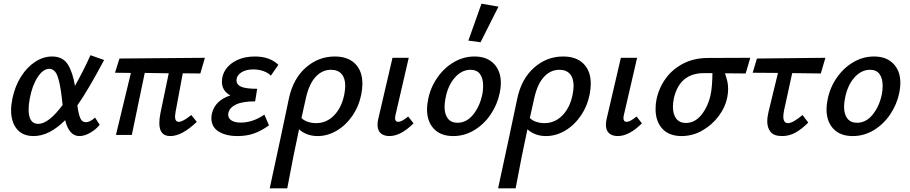

<svg xmlns="http://www.w3.org/2000/svg" viewBox="-20 -731 4927 1040"><path d="M495 -94 520 -55Q500 -30 469 -12Q438 6 410 6Q354 6 333 -80Q247 6 162 6Q103 6 71.5 -32Q40 -70 40 -134Q40 -163 48 -201Q62 -266 94.5 -317Q127 -368 171 -396.5Q215 -425 262 -425Q320 -425 347 -382.5Q374 -340 386 -266Q431 -345 470 -432L544 -406Q456 -241 399 -160Q405 -115 414.5 -92Q424 -69 445 -69Q467 -69 495 -94ZM319 -162 315 -200Q306 -279 291.5 -318.5Q277 -358 247 -358Q213 -358 183.5 -312.5Q154 -267 141 -196Q135 -165 135 -138Q135 -60 187 -60Q243 -60 319 -162Z M931 -125Q928 -104 928 -100Q928 -71 949 -71Q970 -71 1016 -108L1046 -71Q966 6 902 6Q843 6 843 -64Q843 -87 849 -118L894 -334L764 -336L694 0H608L689 -336L603 -337L627 -414L1090 -418L1065 -333L970 -334Z M1488 -380 1447 -321Q1434 -336 1408 -345.5Q1382 -355 1352 -355Q1311 -355 1286 -338Q1261 -321 1261 -296Q1261 -272 1287 -261Q1313 -250 1373 -250L1362 -182Q1294 -182 1258.5 -165Q1223 -148 1217 -119Q1216 -116 1216 -110Q1216 -90 1234 -78.5Q1252 -67 1284 -67Q1349 -67 1412 -110L1437 -52Q1397 -23 1357 -8.5Q1317 6 1267 6Q1204 6 1164.5 -18.5Q1125 -43 1125 -91Q1125 -104 1128 -117Q1146 -188 1228 -214Q1182 -239 1182 -288Q1182 -326 1204 -357Q1226 -388 1266.5 -406.5Q1307 -425 1361 -425Q1441 -425 1488 -380Z M1943 -278Q1943 -252 1937 -220Q1924 -155 1888.5 -103.5Q1853 -52 1803.5 -23Q1754 6 1701 6Q1668 6 1642 -4.5Q1616 -15 1600 -31Q1571 101 1536 289H1441Q1504 -1 1545 -198Q1568 -305 1636.5 -365Q1705 -425 1793 -425Q1865 -425 1904 -385.5Q1943 -346 1943 -278ZM1850 -266Q1850 -308 1830 -330.5Q1810 -353 1773 -353Q1725 -353 1689.5 -314.5Q1654 -276 1637 -200L1613 -92Q1626 -78 1648 -71Q1670 -64 1692 -64Q1749 -64 1790 -106.5Q1831 -149 1845 -220Q1850 -248 1850 -266Z M2025 -56Q2025 -71 2029 -87L2106 -418H2194L2123 -111Q2120 -99 2120 -91Q2120 -71 2138 -71Q2156 -71 2191 -100L2220 -63Q2151 6 2089 6Q2060 6 2042.5 -9Q2025 -24 2025 -56Z M2293 -139Q2293 -165 2299 -192Q2311 -255 2347.5 -308.5Q2384 -362 2437 -393.5Q2490 -425 2550 -425Q2617 -425 2655 -386Q2693 -347 2693 -281Q2693 -257 2687 -228Q2674 -165 2638 -111.5Q2602 -58 2549 -26Q2496 6 2435 6Q2367 6 2330 -33.5Q2293 -73 2293 -139ZM2593 -222Q2597 -243 2597 -266Q2597 -307 2580 -330Q2563 -353 2529 -353Q2481 -353 2443.5 -310.5Q2406 -268 2393 -198Q2388 -171 2388 -153Q2388 -112 2406 -89Q2424 -66 2458 -66Q2508 -66 2544 -111.5Q2580 -157 2593 -222ZM2517 -511 2588 -711 2680 -695 2583 -502Z M3180 -278Q3180 -252 3174 -220Q3161 -155 3125.5 -103.5Q3090 -52 3040.5 -23Q2991 6 2938 6Q2905 6 2879 -4.5Q2853 -15 2837 -31Q2808 101 2773 289H2678Q2741 -1 2782 -198Q2805 -305 2873.5 -365Q2942 -425 3030 -425Q3102 -425 3141 -385.5Q3180 -346 3180 -278ZM3087 -266Q3087 -308 3067 -330.5Q3047 -353 3010 -353Q2962 -353 2926.5 -314.5Q2891 -276 2874 -200L2850 -92Q2863 -78 2885 -71Q2907 -64 2929 -64Q2986 -64 3027 -106.5Q3068 -149 3082 -220Q3087 -248 3087 -266Z M3262 -56Q3262 -71 3266 -87L3343 -418H3431L3360 -111Q3357 -99 3357 -91Q3357 -71 3375 -71Q3393 -71 3428 -100L3457 -63Q3388 6 3326 6Q3297 6 3279.5 -9Q3262 -24 3262 -56Z M4019 -333 3907 -334Q3915 -310 3919.5 -291.5Q3924 -273 3924 -250Q3924 -225 3919 -202Q3909 -151 3873.5 -103Q3838 -55 3785 -24.5Q3732 6 3672 6Q3604 6 3567.5 -34Q3531 -74 3531 -140Q3531 -170 3536 -192Q3549 -255 3586 -306Q3623 -357 3681.5 -387Q3740 -417 3815 -417L4044 -418ZM3839 -335H3794Q3661 -335 3630 -198Q3625 -171 3625 -153Q3625 -112 3643 -88.5Q3661 -65 3695 -65Q3745 -65 3781 -111Q3817 -157 3830 -222Q3834 -239 3836.5 -273.5Q3839 -308 3839 -335Z M4227 -133Q4223 -113 4223 -100Q4223 -64 4248 -64Q4275 -64 4327 -108L4358 -67Q4322 -31 4288.5 -12.5Q4255 6 4216 6Q4172 6 4154 -16.5Q4136 -39 4136 -73Q4136 -96 4143 -126L4194 -336L4057 -337L4080 -414L4451 -418L4426 -333L4271 -335Z M4457 -139Q4457 -165 4463 -192Q4475 -255 4511.5 -308.5Q4548 -362 4601 -393.5Q4654 -425 4714 -425Q4781 -425 4819 -386Q4857 -347 4857 -281Q4857 -257 4851 -228Q4838 -165 4802 -111.5Q4766 -58 4713 -26Q4660 6 4599 6Q4531 6 4494 -33.5Q4457 -73 4457 -139ZM4757 -222Q4761 -243 4761 -266Q4761 -307 4744 -330Q4727 -353 4693 -353Q4645 -353 4607.5 -310.5Q4570 -268 4557 -198Q4552 -171 4552 -153Q4552 -112 4570 -89Q4588 -66 4622 -66Q4672 -66 4708 -111.5Q4744 -157 4757 -222Z"/></svg>

Font: Ysabeau Semibold
Style: Italic
Weight: 600
Italic angle: -12°
Designer: Christian Thalmann (Catharsis Fonts)
Version: Version 0.003